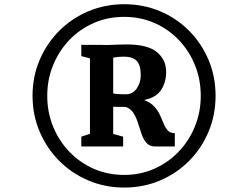

<svg xmlns="http://www.w3.org/2000/svg" viewBox="-20 -932 1088 888"><path d="M130.5 -489Q130.5 -578 163.5 -655Q196.5 -732 254.5 -790Q312.5 -848 389.5 -880.2Q466.5 -912.5 554.5 -912.5Q643 -912.5 719.8 -880.2Q796.5 -848 854.2 -790Q912 -732 944.5 -655Q977 -578 977 -489Q977 -400 944.5 -322.8Q912 -245.5 854.2 -187.5Q796.5 -129.5 719.8 -97Q643 -64.5 554.5 -64.5Q466.5 -64.5 389.5 -97Q312.5 -129.5 254.5 -187.5Q196.5 -245.5 163.5 -322.8Q130.5 -400 130.5 -489ZM198.5 -489Q198.5 -413 225.5 -346.8Q252.5 -280.5 301 -230Q349.5 -179.5 414.2 -151.2Q479 -123 554.5 -123Q629.5 -123 694 -151.8Q758.5 -180.5 806.5 -230.8Q854.5 -281 881.5 -347.2Q908.5 -413.5 908.5 -489Q908.5 -565 881.5 -631.2Q854.5 -697.5 806.5 -747.5Q758.5 -797.5 694 -825.8Q629.5 -854 554.5 -854Q478 -854 413.2 -825.5Q348.5 -797 300.5 -746.8Q252.5 -696.5 225.5 -630.2Q198.5 -564 198.5 -489ZM396 -313V-662L356 -672.5V-724.5H447Q468.5 -723.5 484.8 -724Q501 -724.5 519.5 -725.5Q538 -726.5 565.5 -726.5Q663 -726.5 705.8 -691Q748.5 -655.5 748.5 -599Q748.5 -553 725.8 -517Q703 -481 646.5 -469.5Q677.5 -457.5 694.2 -438.5Q711 -419.5 720.5 -398.5Q730 -377.5 737.5 -359Q745 -340.5 756.2 -328.5Q767.5 -316.5 788.5 -316V-254.5H698Q672.5 -254.5 658 -270.5Q643.5 -286.5 635 -311.2Q626.5 -336 618.5 -362Q610.5 -388 597.5 -409Q584.5 -430 561 -437.5L503.5 -438V-312.5L549.5 -300V-254.5H356V-300ZM503.5 -500Q511.5 -498 522.2 -497.2Q533 -496.5 544 -496.2Q555 -496 564 -496Q593.5 -496 612.2 -522.5Q631 -549 631 -584Q631 -631 612.2 -650.5Q593.5 -670 553 -670Q541.5 -670 529.2 -669Q517 -668 503.5 -665Z"/></svg>

Font: Merriweather 24pt
Style: Bold Italic
Weight: 700
Italic angle: -7.8°
Designer: Eben Sorkin
Foundry: Eben Sorkin
Version: Version 2.101